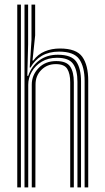

<svg xmlns="http://www.w3.org/2000/svg" viewBox="-20 -820 459 840"><path d="M350.2 0V-464.8Q350.2 -527.2 326.9 -560.8Q303.5 -594.2 238.2 -594.2Q194.5 -594.2 163 -575.8Q131.5 -557.2 113.5 -524.5H110L117.8 -645.8V-800H133.8V-665.2L122.2 -554.8H125.5Q145.8 -582.8 175.9 -595.2Q206 -607.8 242.2 -607.8Q314.5 -607.8 340.2 -571.2Q366 -534.8 366 -467V0ZM55.5 0V-800H71.5V0ZM87.2 0V-800H103V-625.8L99.5 -488.2H103.5Q118.2 -531.2 152 -556Q185.8 -580.8 233.8 -580.5Q293 -580.2 313.8 -550.1Q334.5 -520 334.5 -464V0H318.8V-462.5Q318.8 -513 300.1 -540.1Q281.5 -567.2 229.5 -567.2Q190.8 -567.2 162.5 -550.1Q134.2 -533 118.9 -506Q103.5 -479 103.5 -449.2V0ZM119 0V-450Q119 -491 148.4 -521.9Q177.8 -552.8 226 -552.8Q271 -552.8 287 -528.8Q303 -504.8 303 -460.5V0H287.2V-459.8Q287.2 -497 274.5 -518.2Q261.8 -539.5 224 -539.5Q186.2 -539.5 160.9 -514.1Q135.5 -488.8 135.5 -451L134.8 0Z"/></svg>

Font: Big Shoulders Inline Text
Style: Regular
Weight: 400
Designer: Patric King
Foundry: XO Type Co
Version: Version 1.000